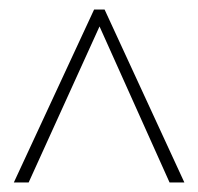

<svg xmlns="http://www.w3.org/2000/svg" viewBox="-20 -708 415 402"><path d="M40 -326H9L177 -688H199L366 -326H335L177 -678L199 -676Z"/></svg>

Font: Roundo Variable
Style: Regular
Weight: 200
Designer: Shiva Nallaperumal
Foundry: Indian Type Foundry
Version: Version 2.000